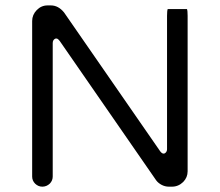

<svg xmlns="http://www.w3.org/2000/svg" viewBox="-20 -701 824 720"><path d="M608.9 -667Q606.4 -660.6 606.4 -641.6V-141.6Q606.4 -133.8 601.1 -128.4Q597.7 -125 594 -125Q590.3 -125 588.4 -126.5Q584.5 -128.4 580.6 -133.8L220.2 -654.3Q198.7 -680.7 170.9 -680.7H158.2Q134.8 -680.7 117.7 -663.1Q100.6 -645.5 100.6 -622.1V-39.1Q100.6 -23.4 111.8 -12.2Q123.5 -1 138.7 -1Q154.8 -1 167 -12.7Q177.7 -23.9 177.7 -39.1V-540Q177.7 -545.9 180.7 -550.8L183.1 -553.2Q186.5 -556.6 190.2 -556.6Q193.8 -556.6 196 -555.2Q198.2 -553.7 199.7 -552.2Q202.1 -549.8 203.6 -547.9L565.9 -24.4Q573.7 -14.2 586.4 -7.6Q599.1 -1 613.3 -1H625Q648.9 -1 667 -18.6Q683.6 -35.6 683.6 -58.6V-641.6Q683.6 -660.6 681.2 -667Z"/></svg>

Font: YuPearl-Light
Style: Light
Weight: 300
Designer: Max Yao
Foundry: Max-Everyday
Version: Version 1.011; ttfautohint (v1.8.3)